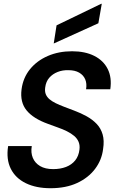

<svg xmlns="http://www.w3.org/2000/svg" viewBox="-20 -983 606 1015"><path d="M247 12Q171 12 116.5 -14.5Q62 -41 37 -91Q12 -141 23 -211H148Q142 -176 153.5 -148.5Q165 -121 192 -105Q219 -89 261 -89Q299 -89 329 -100.5Q359 -112 377.5 -135Q396 -158 400 -192Q403 -215 395.5 -233Q388 -251 372 -264.5Q356 -278 334 -289Q312 -300 286 -309Q260 -318 234 -328Q156 -356 120.5 -399.5Q85 -443 94 -511Q102 -572 138.5 -617Q175 -662 232.5 -687Q290 -712 361 -712Q430 -712 478.5 -687.5Q527 -663 549.5 -618Q572 -573 563 -511H435Q440 -541 430.5 -563.5Q421 -586 398.5 -599Q376 -612 342 -612Q311 -613 284.5 -602.5Q258 -592 240.5 -572Q223 -552 219 -521Q216 -500 222 -485Q228 -470 241.5 -458.5Q255 -447 274.5 -437.5Q294 -428 319 -418.5Q344 -409 373 -398Q408 -385 438.5 -368Q469 -351 491 -328Q513 -305 522.5 -272.5Q532 -240 525 -195Q518 -137 482.5 -90Q447 -43 387.5 -15.5Q328 12 247 12ZM264 -753 279 -849 515 -963H518L500 -860Z"/></svg>

Font: DM Sans 36pt SemiBold
Style: Italic
Weight: 600
Italic angle: -10°
Designer: Colophon Foundry, Jonny Pinhorn
Foundry: Colophon Foundry
Version: Version 4.004;gftools[0.9.30]